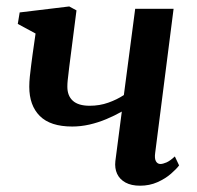

<svg xmlns="http://www.w3.org/2000/svg" viewBox="-20 -580 626 610"><path d="M223 -547 200 -367.5Q199 -357 197.5 -345.8Q196 -334.5 195 -324.2Q194 -314 194 -304.5Q194 -275.5 211.5 -259.8Q229 -244 265 -244Q296.5 -244 324 -253.8Q351.5 -263.5 373.5 -278L409.5 -552H531.5L473 -94Q470.5 -76 475.5 -67.5Q480.5 -59 489.5 -59Q497.5 -59 509 -64Q520.5 -69 535.5 -83L549 -54.5Q541 -43.5 523.2 -28Q505.5 -12.5 480.2 -1.2Q455 10 425 10Q397 10 378.5 -0.2Q360 -10.5 352 -28Q344 -45.5 346.5 -68L367 -225.5Q344 -212.5 317.8 -201.5Q291.5 -190.5 264 -184.2Q236.5 -178 209.5 -178Q140 -178 106.5 -211.5Q73 -245 73 -304.5Q73 -319.5 74.8 -337Q76.5 -354.5 79 -372.8Q81.5 -391 83.5 -407L93 -473.5L36.5 -504L42.5 -540.5L200 -559.5Z"/></svg>

Font: Merriweather 36pt SemiBold
Style: Italic
Weight: 600
Italic angle: -7.8°
Version: Version 2.101